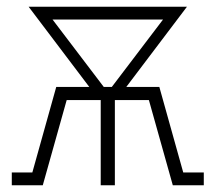

<svg xmlns="http://www.w3.org/2000/svg" viewBox="-20 -550 640 570"><path d="M15 0V-38H76L147 -292H245L65 -530H535L355 -292H453L524 -38H585V0H493L422 -253H321V0H279V-253H178L107 0ZM288 -292H312L464 -492H136Z"/></svg>

Font: Iosevka Curly Slab XLtEx
Style: Regular
Weight: 200
Width: 7
Monospace: yes
Designer: Belleve Invis
Foundry: Belleve Invis
Version: Version 11.1.0; ttfautohint (v1.8.3)